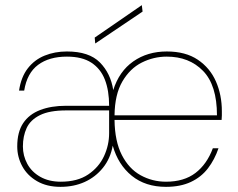

<svg xmlns="http://www.w3.org/2000/svg" viewBox="-20 -714 923 746"><path d="M215 12Q162 12 124 -10Q86 -32 66.5 -68Q47 -104 47 -145Q47 -201 70 -235.5Q93 -270 136 -286.5Q179 -303 236 -303H404Q404 -362 387.5 -404.5Q371 -447 335 -470.5Q299 -494 240 -494Q171 -494 128 -462Q85 -430 74 -362H54Q62 -415 88 -448.5Q114 -482 153.5 -498Q193 -514 240 -514Q326 -514 368 -471.5Q410 -429 420 -364Q443 -437 498 -475.5Q553 -514 628 -514Q701 -514 748.5 -482Q796 -450 819 -397.5Q842 -345 842 -282Q842 -273 842 -265.5Q842 -258 841 -248H425Q426 -165 453.5 -111.5Q481 -58 526.5 -33Q572 -8 625 -8Q695 -8 739.5 -42Q784 -76 807 -138H829Q814 -94 788 -60Q762 -26 721.5 -7Q681 12 625 12Q545 12 492 -31Q439 -74 418 -148Q409 -98 380 -62Q351 -26 309 -7Q267 12 215 12ZM216 -8Q281 -8 322.5 -36Q364 -64 384 -107Q404 -150 404 -197V-285H237Q172 -285 135 -266.5Q98 -248 83.5 -216.5Q69 -185 69 -145Q69 -109 86 -77.5Q103 -46 136.5 -27Q170 -8 216 -8ZM425 -266H823Q823 -383 769 -438.5Q715 -494 628 -494Q577 -494 531 -471Q485 -448 455.5 -397.5Q426 -347 425 -266ZM350 -545 348 -568 531 -694 534 -669Z"/></svg>

Font: DM Sans 16pt Thin
Style: Regular
Weight: 250
Version: Version 4.004;gftools[0.9.30]